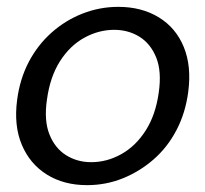

<svg xmlns="http://www.w3.org/2000/svg" viewBox="-20 -528 599 560"><path d="M234 12Q166 12 116.5 -19Q67 -50 43.5 -106Q20 -162 30 -237Q38 -298 64 -347.5Q90 -397 130.5 -433Q171 -469 221 -488.5Q271 -508 325 -508Q393 -508 443 -477.5Q493 -447 516 -391Q539 -335 529 -260Q521 -199 495 -149Q469 -99 428.5 -63.5Q388 -28 338.5 -8Q289 12 234 12ZM246 -55Q292 -55 334 -78.5Q376 -102 405 -147.5Q434 -193 443 -258Q452 -320 435.5 -360.5Q419 -401 386.5 -421Q354 -441 313 -441Q268 -441 226 -418Q184 -395 155 -349.5Q126 -304 117 -238Q108 -177 124 -136.5Q140 -96 172.5 -75.5Q205 -55 246 -55Z"/></svg>

Font: DM Sans 36pt
Style: Italic
Weight: 400
Italic angle: -10°
Designer: Colophon Foundry, Jonny Pinhorn
Foundry: Colophon Foundry
Version: Version 4.004;gftools[0.9.30]